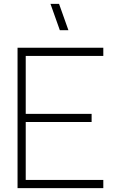

<svg xmlns="http://www.w3.org/2000/svg" viewBox="-20 -965 600 985"><path d="M287 -810 239 -945H283L331 -810ZM70 0V-720H510V-678H112V-381H450V-339H112V-42H510V0Z"/></svg>

Font: Manrope ExtraLight
Style: Regular
Weight: 200
Designer: Mikhail Sharanda
Foundry: Mikhail Sharanda
Version: Version 4.505